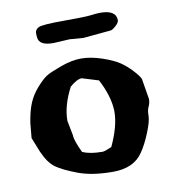

<svg xmlns="http://www.w3.org/2000/svg" viewBox="-72 -652 654 730"><g transform="rotate(-10 255.5 -287.0)"><path d="M167.5 -506.8Q112.8 -506.8 110.4 -539.1Q109.4 -544.9 109.6 -556.9Q109.9 -568.8 123.8 -576.2Q137.7 -583.5 221.2 -583.5Q304.7 -583.5 326.9 -586.4Q349.1 -589.4 362.8 -589.4Q423.8 -589.4 424.3 -550.3Q424.3 -540.5 410.4 -528.3Q396.5 -516.1 389.6 -516.1L284.2 -506.3L231.4 -510.3L168 -506.8ZM314 -336.9Q314 -336.9 250.5 -356.4Q231.4 -356 204.1 -332Q168.9 -264.6 168.9 -206.5L180.2 -147.9Q180.2 -128.9 203.1 -80.6Q231.4 -67.4 278.8 -67.4H281.7Q288.1 -67.4 315.9 -79.1Q351.1 -154.3 351.1 -209.5Q351.1 -211.9 351.1 -213.9Q349.1 -270.5 314 -336.9ZM475.6 -314 488.8 -234.9V-234.4Q488.8 -218.8 482.4 -206.1Q476.1 -193.4 476.1 -171.9Q476.1 -150.4 458.7 -107.9Q441.4 -65.4 422.4 -38.1Q387.2 14.6 306.6 14.6Q226.1 14.6 171.9 -5.9Q117.7 -26.4 91.8 -44.9Q65.9 -63.5 45.9 -108.9L23.4 -165.5L28.8 -223.6Q36.1 -269.5 48.6 -298.8Q61 -328.1 84.2 -354Q107.4 -379.9 123 -389.6Q138.7 -399.4 181.6 -415Q224.6 -430.7 261 -430.7Q297.4 -430.7 339.8 -416.5Q382.3 -402.3 405.8 -386.7Q429.2 -371.1 450.2 -348.1Q471.2 -325.2 475.6 -314Z"/></g></svg>

Font: Drukaatie burti
Style: Bold
Weight: 700
Version: Version 0.14